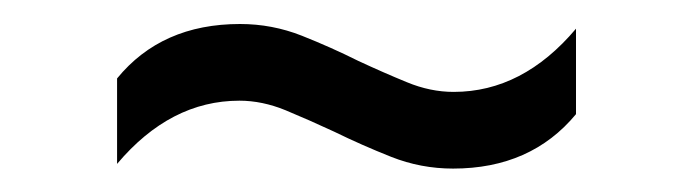

<svg xmlns="http://www.w3.org/2000/svg" viewBox="-20 -460 592 164"><path d="M367 -316Q339.5 -316 314.2 -326Q289 -336 265.5 -347.5Q244 -357.5 224 -365.8Q204 -374 184.5 -374Q125.5 -374 80 -320V-393Q118 -439.5 185 -439.5Q212.5 -439.5 237.8 -429.5Q263 -419.5 286 -408Q307.5 -398 327.5 -389.8Q347.5 -381.5 367.5 -381.5Q426.5 -381.5 472 -435.5V-362.5Q433.5 -316 367 -316Z"/></svg>

Font: Encode Sans SmExp
Style: Regular
Weight: 400
Width: 6
Designer: Multiple Designers
Foundry: Impallari Type
Version: Version 3.002; ttfautohint (v1.8.3) -l 8 -r 50 -G 200 -x 14 